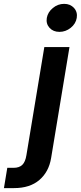

<svg xmlns="http://www.w3.org/2000/svg" viewBox="-130 -756 413 980"><path d="M96.2 -515.6H224.6L130.9 50.8Q119.1 121.6 70.8 162.8Q22.5 204.1 -58.1 204.1H-109.9L-92.8 100.6H-61Q-31.7 100.6 -16.1 85.4Q-0.5 70.3 4.9 35.6ZM173.3 -593.3Q141.6 -593.3 122.8 -614Q104 -634.8 108.9 -664.6Q114.3 -694.3 139.9 -715.3Q165.5 -736.3 197.3 -736.3Q229 -736.3 247.8 -715.3Q266.6 -694.3 261.7 -664.6Q256.8 -634.8 231 -614Q205.1 -593.3 173.3 -593.3Z"/></svg>

Font: Inter Display Semi Bold
Style: Italic
Weight: 600
Italic angle: -9.39999°
Designer: Rasmus Andersson
Foundry: rsms
Version: Version 4.000;git-4fc901f